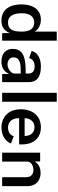

<svg xmlns="http://www.w3.org/2000/svg" viewBox="912 -1712 810 2674"><g transform="rotate(90 1317.0 -375.0)"><path d="M41.5 -267Q41.5 -350.5 65.8 -411.8Q90 -473 138 -506.2Q186 -539.5 254.5 -539.5Q295.5 -539.5 329.2 -526.5Q363 -513.5 386 -493.8Q409 -474 420.5 -452V-760.5H546V0H441.5L440 -108.5Q424 -60 383.2 -25Q342.5 10 266 10Q196 10 145.5 -22.2Q95 -54.5 68.2 -116.8Q41.5 -179 41.5 -267ZM291.5 -81.5Q337 -81.5 365.2 -100.8Q393.5 -120 407 -161.2Q420.5 -202.5 420.5 -270.5Q419.5 -358.5 388.8 -402.5Q358 -446.5 293 -446.5Q233.5 -446.5 199 -403.5Q164.5 -360.5 164.5 -270.5Q164.5 -178 197.5 -129.8Q230.5 -81.5 291.5 -81.5Z M925 -326 1004.5 -328V-364Q1004.5 -406.5 979.5 -429.5Q954.5 -452.5 904 -452.5Q862 -452.5 831 -433.5Q800 -414.5 789.5 -375.5L689.5 -410.5Q705.5 -473.5 762.8 -506.5Q820 -539.5 908 -539.5Q1124 -539.5 1124 -371V0H1010.5L1009 -95Q981.5 -38.5 939 -14.2Q896.5 10 837 10Q785.5 10 745.5 -8.5Q705.5 -27 683 -62.8Q660.5 -98.5 660.5 -147.5Q660.5 -236 724.2 -280Q788 -324 925 -326ZM877.5 -74.5Q907.5 -74.5 937.2 -89Q967 -103.5 985.8 -127Q1004.5 -150.5 1004.5 -175.5V-259L939 -258Q862.5 -257 820.8 -234Q779 -211 779 -160Q779 -120.5 806.5 -97.5Q834 -74.5 877.5 -74.5Z M1272 -760.5H1397V0H1272Z M1751.5 -539.5Q1828.5 -539.5 1882.2 -506.5Q1936 -473.5 1963.8 -413.8Q1991.5 -354 1991.5 -273.5V-236H1625.5Q1625 -190.5 1640.2 -155.8Q1655.5 -121 1685 -101.5Q1714.5 -82 1756.5 -82Q1802 -82 1833.8 -102Q1865.5 -122 1876 -161.5L1978.5 -122.5Q1961.5 -80.5 1928 -50.8Q1894.5 -21 1850.5 -5.5Q1806.5 10 1759 10Q1682.5 10 1624.2 -22.8Q1566 -55.5 1533.8 -116.2Q1501.5 -177 1501.5 -259Q1501.5 -340.5 1531.2 -404.2Q1561 -468 1617.5 -503.8Q1674 -539.5 1751.5 -539.5ZM1874 -313Q1874 -352 1860.2 -383Q1846.5 -414 1818.8 -432Q1791 -450 1751 -450Q1711.5 -450 1683 -430.5Q1654.5 -411 1639.8 -379.5Q1625 -348 1625.5 -313Z M2106.5 -529H2228.5V-453.5Q2249.5 -488.5 2289.5 -511.8Q2329.5 -535 2387.5 -535Q2438.5 -535 2480.5 -515Q2522.5 -495 2547.5 -453Q2572.5 -411 2572.5 -348V0H2448V-333.5Q2448 -383.5 2420.2 -409.5Q2392.5 -435.5 2347 -435.5Q2316 -435.5 2289.5 -425.2Q2263 -415 2246.8 -394.8Q2230.5 -374.5 2230.5 -345.5V0H2106.5Z"/></g></svg>

Font: 1883 Sans SemiBold
Style: Regular
Weight: 600
Designer: 1883 Sans project is a fork of Public Sans.
Version: Version 1.009